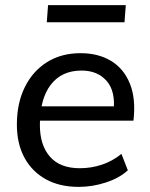

<svg xmlns="http://www.w3.org/2000/svg" viewBox="-20 -724 585 751"><path d="M480 -58Q448 -28 395 -10.5Q342 7 288 7Q213 7 159 -23Q105 -53 75.5 -107.5Q46 -162 46 -237Q46 -320 77 -383Q108 -446 164 -481Q220 -516 295 -516Q364 -516 414 -486Q464 -456 488 -397Q512 -338 502 -252H126L129 -308H453L424 -288Q433 -366 397.5 -407Q362 -448 299 -448Q221 -448 178.5 -392.5Q136 -337 136 -235Q136 -156 175.5 -111Q215 -66 292 -66Q336 -66 377.5 -79.5Q419 -93 455 -122ZM163 -637 168 -704H472L467 -637Z"/></svg>

Font: Muli Medium
Style: Italic
Weight: 500
Italic angle: -4.541°
Designer: Vernon Adams
Foundry: Vernon Adams
Version: Version 2.100; ttfautohint (v1.8.1.43-b0c9)